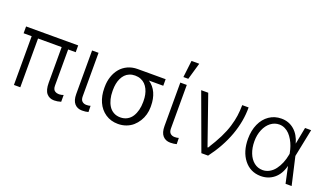

<svg xmlns="http://www.w3.org/2000/svg" viewBox="-72 -1264 3030 1771"><g transform="rotate(20 1443.0 -378.0)"><path d="M537.3 -545.5V-478.7H463.1V-123.2Q463.1 -104 468.8 -91.1Q474.4 -78.1 484.7 -72.1Q495 -66.1 504.4 -63.7Q513.8 -61.4 525.2 -61.4Q548.3 -62.1 567.8 -70V-3.2Q532.3 7.5 501.4 7.5Q454.5 7.5 427 -24.7Q399.5 -56.8 399.5 -129.3V-478.7H167.6V0H105.1V-478.7H25.9V-545.5Z M673.7 -545.5H737.2V-118.3Q737.2 -84.9 753.6 -70.1Q769.9 -55.4 795.1 -55.4Q821 -55.4 835.2 -61.1L836.6 -0.4Q810.4 7.1 775.2 7.1Q728.7 7.1 701.2 -24Q673.7 -55 673.7 -118.3Z M898.1 -258.5V-269.9Q898.1 -324.6 914.1 -371.8Q930 -419 959.2 -453.8Q988.3 -488.6 1031.4 -508.5Q1074.6 -528.4 1126.8 -528.4H1129.6H1402V-464.1H1261.4Q1310 -431.5 1334.9 -376.4Q1359.7 -321.4 1359.7 -248.6V-238.6Q1359.7 -201.3 1349.8 -165.3Q1339.8 -129.3 1320.1 -97.7Q1300.4 -66.1 1273.1 -41.9Q1245.7 -17.8 1208.3 -3.9Q1170.8 9.9 1128.2 9.9Q1058.2 9.9 1005.3 -25.7Q952.4 -61.4 925.2 -122Q898.1 -182.5 898.1 -258.5ZM979 -269.9V-258.5Q979 -217 987.9 -180.8Q996.8 -144.5 1014.6 -115.9Q1032.3 -87.4 1061.4 -70.8Q1090.6 -54.3 1128.2 -54.3Q1165.8 -54.3 1195.3 -70.8Q1224.8 -87.4 1242.7 -115.9Q1260.7 -144.5 1269.9 -180.8Q1279.1 -217 1279.1 -258.5V-269.9Q1279.1 -301.5 1273.4 -329.9Q1267.8 -358.3 1255.7 -383Q1243.6 -407.7 1226 -425.6Q1208.5 -443.5 1183.1 -453.8Q1157.7 -464.1 1126.8 -464.1Q1096.9 -464.1 1072.1 -453.8Q1047.2 -443.5 1030.2 -425.6Q1013.1 -407.7 1001.4 -383Q989.7 -358.3 984.4 -329.9Q979 -301.5 979 -269.9Z M1539.8 -545.5H1603.3V-118.3Q1603.3 -84.9 1619.7 -70.1Q1636 -55.4 1661.2 -55.4Q1687.1 -55.4 1701.3 -61.1L1702.8 -0.4Q1676.5 7.1 1641.3 7.1Q1594.8 7.1 1567.3 -24Q1539.8 -55 1539.8 -118.3ZM1549 -603.3 1568.5 -768.5H1644.5L1596.9 -603.3Z M1945 0 1744.7 -545.5H1813.9L1979.8 -70H1985.4Q2034.8 -147.4 2066.8 -211.6Q2098.7 -275.9 2115.9 -333.3Q2133.2 -390.6 2139.9 -438.7Q2146.7 -486.9 2147.7 -545.5H2210.2Q2211.3 -410.5 2161.2 -272Q2111.2 -133.5 2011 0Z M2528.1 11.4Q2426.8 9.9 2365.2 -68.5Q2303.6 -147 2303.6 -272.4Q2303.6 -354 2332.2 -417.8Q2360.8 -481.5 2412.8 -517Q2464.8 -552.6 2531.6 -552.6Q2604.4 -552.6 2657.3 -507.6Q2710.2 -462.7 2732.6 -380.3L2764.2 -545.5H2823.9L2768.5 -272.7L2831 0H2771.3L2736.2 -162.3H2735.8Q2713.8 -76.7 2658.4 -32.3Q2603 12.1 2528.1 11.4ZM2712 -273.4 2709.9 -283.7Q2704.2 -314.3 2693.9 -343.6Q2683.6 -372.9 2667.6 -400.6Q2651.6 -428.3 2632.1 -448.9Q2612.6 -469.5 2586.5 -482.1Q2560.4 -494.7 2531.6 -494.7Q2485.4 -494.7 2447.6 -465.6Q2409.8 -436.4 2388.3 -385.1Q2366.8 -333.8 2366.8 -271.3Q2366.8 -207 2386.7 -155.9Q2406.6 -104.8 2443.4 -75.6Q2480.1 -46.5 2528.1 -46.5Q2563.2 -46.5 2594.3 -64.1Q2625.4 -81.7 2647.9 -111.9Q2670.5 -142 2686.3 -180.2Q2702.1 -218.4 2709.9 -261.7Z"/></g></svg>

Font: Inter Light BETA
Style: Regular
Weight: 300
Designer: Rasmus Andersson
Foundry: rsms
Version: Version 3.011;git-f93a4a705